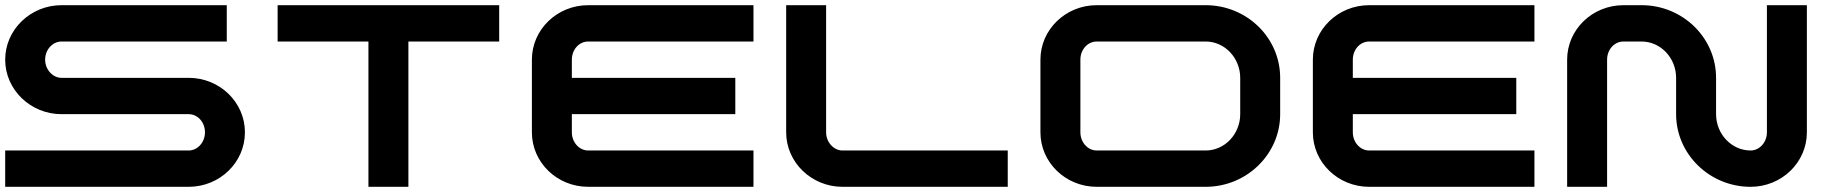

<svg xmlns="http://www.w3.org/2000/svg" viewBox="-20 -720 7110 740"><path d="M0 0V-140H707C742 -140 770 -172 770 -210C770 -249 742 -280 707 -280H217C98 -280 0 -374 0 -490C0 -606 98 -700 217 -700H854V-560H217C183 -560 154 -529 154 -490C154 -452 183 -420 217 -420H707C827 -420 924 -326 924 -210C924 -94 827 0 707 0Z M1050 -700V-560H1400V0H1554V-560H1904V-700Z M2184 -280H2814V-420H2184V-490C2184 -529 2212 -560 2247 -560H2884V-700H2247C2127 -700 2030 -606 2030 -490V-210C2030 -94 2127 0 2247 0H2884V-140H2247C2212 -140 2184 -172 2184 -210Z M3227 0C3108 0 3010 -94 3010 -210V-700H3164V-210C3164 -172 3193 -140 3227 -140H3864V0Z M4207 0C4087 0 3990 -94 3990 -210V-490C3990 -606 4087 -700 4207 -700H4627C4785 -700 4914 -575 4914 -420V-280C4914 -126 4785 0 4627 0ZM4207 -560C4172 -560 4144 -529 4144 -490V-210C4144 -172 4172 -140 4207 -140H4627C4700 -140 4760 -203 4760 -280V-420C4760 -497 4700 -560 4627 -560Z M5194 -280H5824V-420H5194V-490C5194 -529 5222 -560 5257 -560H5894V-700H5257C5137 -700 5040 -606 5040 -490V-210C5040 -94 5137 0 5257 0H5894V-140H5257C5222 -140 5194 -172 5194 -210Z M6727 0C6569 0 6440 -126 6440 -280V-420C6440 -497 6380 -560 6307 -560H6237C6202 -560 6174 -529 6174 -490V0H6020V-490C6020 -606 6117 -700 6237 -700H6307C6465 -700 6594 -575 6594 -420V-280C6594 -203 6654 -140 6727 -140C6762 -140 6790 -172 6790 -210V-700H6944V-210C6944 -94 6847 0 6727 0Z"/></svg>

Font: Generic Techno
Style: Regular
Weight: 400
Designer: NC Empire
Foundry: NC Empire
Version: Version 1.000;hotconv 1.0.109;makeotfexe 2.5.65596